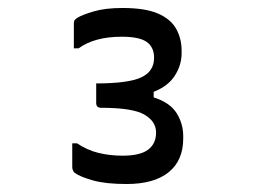

<svg xmlns="http://www.w3.org/2000/svg" viewBox="-20 -816 640 481"><path d="M435 -683Q435 -653 418 -626.5Q401 -600 365 -586V-572Q406 -559 422.5 -532.5Q439 -506 439 -475V-469Q439 -414 402.5 -384.5Q366 -355 297 -355Q245 -355 213 -364Q181 -373 167 -383Q161 -389 161 -398V-457H173Q198 -440 226.5 -433Q255 -426 287 -426Q331 -426 351 -441Q371 -456 371 -484Q371 -512 341.5 -529Q312 -546 233 -546Q221 -546 221 -558V-607Q301 -607 333.5 -622Q366 -637 366 -671Q366 -698 347.5 -711Q329 -724 285 -724Q217 -724 177 -695H165V-756Q165 -760 166 -763.5Q167 -767 173 -771Q186 -779 215 -787.5Q244 -796 287 -796Q344 -796 376 -782Q408 -768 421.5 -743.5Q435 -719 435 -689Z"/></svg>

Font: Recursive Mn Lnr St
Style: Regular
Weight: 400
Monospace: yes
Version: Version 1.079;hotconv 1.0.112;makeotfexe 2.5.65598; ttfautoh